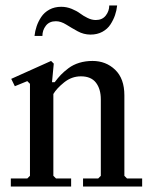

<svg xmlns="http://www.w3.org/2000/svg" viewBox="-20 -681 553 701"><path d="M407.7 -661.1Q405.8 -642.6 399.9 -625.5Q394 -608.4 383.3 -591.8Q372.6 -575.2 353.8 -564.9Q335 -554.7 310.5 -554.7Q285.6 -554.7 263.4 -566.9Q241.2 -579.1 221.7 -591.3Q202.1 -603.5 184.1 -603.5Q160.2 -603.5 147.5 -587.2Q134.8 -570.8 134.8 -549.8H106Q107.9 -567.9 113.8 -585.2Q119.6 -602.5 130.6 -619.1Q141.6 -635.7 160.4 -646Q179.2 -656.2 203.6 -656.2Q223.1 -656.2 241.7 -648.7Q260.3 -641.1 272.2 -632.1Q284.2 -623 299.6 -615.5Q314.9 -607.9 329.6 -607.9Q353.5 -607.9 366.2 -624.3Q378.9 -640.6 378.9 -661.1ZM89.4 -39.1V-375L79.6 -384.8L34.2 -366.2L21 -393.1L166.5 -458.5L176.3 -448.7L169.9 -380.9H179.7Q191.4 -396.5 202.4 -408Q213.4 -419.4 230.2 -432.1Q247.1 -444.8 269.5 -451.7Q292 -458.5 317.9 -458.5Q366.7 -458.5 400.4 -426.3Q434.1 -394 434.1 -333V-39.1L443.8 -29.3H499V0H283.2V-29.3H338.4L348.1 -39.1V-317.9Q348.1 -356 330.3 -379.2Q312.5 -402.3 275.4 -402.3Q241.7 -402.3 214.4 -380.4Q187 -358.4 174.8 -337.9V-39.1L184.6 -29.3H239.7V0H19.5V-29.3H79.6Z"/></svg>

Font: Happy Times at the IKOB
Style: Regular
Weight: 400
Designer: Lucas Le Bihan
Foundry: Lucas Le Bihan
Version: Version 1.000;PS 1.0;hotconv 1.0.88;makeotf.lib2.5.647800